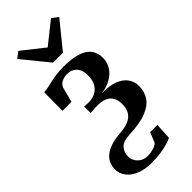

<svg xmlns="http://www.w3.org/2000/svg" viewBox="-335 -884 1206 1206"><g transform="rotate(-45 267.5 -281.0)"><path d="M218 264Q159 264 115.8 246Q72.5 228 49.2 197.8Q26 167.5 26 132Q26 103.5 35.8 79.5Q45.5 55.5 67.8 37Q90 18.5 126.5 6.5Q163 -5.5 216.5 -9.5Q258 -12.5 287.5 -25.2Q317 -38 333 -63.2Q349 -88.5 349 -129.5Q349 -162.5 336 -186.2Q323 -210 294 -222Q265 -234 217.5 -232L168.5 -229L168 -286L206 -284.5Q234.5 -284 261.8 -295.5Q289 -307 306.5 -334.8Q324 -362.5 324 -409.5Q324 -441.5 313 -463.2Q302 -485 282 -496Q262 -507 235 -507Q214.5 -507 192.8 -498.2Q171 -489.5 159.5 -465.5L133 -363.5H53L54.5 -527.5Q74.5 -529 95.2 -533.2Q116 -537.5 139.2 -542.8Q162.5 -548 189.8 -551.8Q217 -555.5 250 -555.5Q327 -555.5 375.2 -540Q423.5 -524.5 446 -494.2Q468.5 -464 468.5 -420Q468.5 -387 455.2 -360.2Q442 -333.5 419.2 -314Q396.5 -294.5 367 -282.5Q337.5 -270.5 304.5 -266.5Q372.5 -268.5 416.8 -251.2Q461 -234 482.5 -203.2Q504 -172.5 504 -133.5Q504 -86 479.8 -48Q455.5 -10 398.2 13.2Q341 36.5 241.5 40Q213 41 193.8 48.5Q174.5 56 163 69Q151.5 82 146.5 97.8Q141.5 113.5 141.5 131Q141.5 152 152.5 171.5Q163.5 191 183.5 203.2Q203.5 215.5 230.5 215.5Q259.5 215.5 283.2 208.2Q307 201 320 188.5L348 120.5H412L406 229.5Q389 237 363.2 245Q337.5 253 301.8 258.5Q266 264 218 264ZM225.5 -619.5 82.5 -795 123.5 -826 269 -711 414 -826.5 455.5 -795 313 -619.5Z"/></g></svg>

Font: Merriweather 48pt
Style: Bold
Weight: 700
Version: Version 2.100